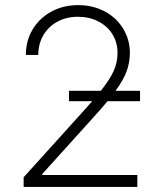

<svg xmlns="http://www.w3.org/2000/svg" viewBox="-20 -737 631 757"><path d="M73.2 -38.1 309.6 -299.8 343.3 -337.9H252V-378.9H377.4Q413.6 -424.3 428.5 -458Q443.4 -491.7 443.4 -528.3Q443.4 -569.8 423.1 -602.3Q402.8 -634.8 367.2 -652.8Q331.5 -670.9 287.1 -670.9Q241.2 -670.9 205.6 -651.1Q169.9 -631.3 150.4 -597.2Q130.9 -563 130.9 -520.5H82Q82 -576.2 108.6 -620.8Q135.3 -665.5 182.4 -691.2Q229.5 -716.8 288.1 -716.8Q346.2 -716.8 392.6 -692.1Q439 -667.5 465.3 -624.5Q491.7 -581.5 492.2 -528.3Q491.7 -489.7 479 -455.3Q466.3 -420.9 435.5 -378.9H532.2V-337.9H403.8Q383.3 -312.5 337.9 -262.7L146.5 -50.8V-46.9H521.5V0H73.2Z"/></svg>

Font: Pretendard JP ExtraLight
Style: Regular
Weight: 200
Designer: Base glyphs from Inter by Rasmus Andersson; Hangeul glyphs from Noto Sans CJK(Source Han Sans) by Jang Soo-young and Kan
Foundry: Kil Hyung-jin
Version: Version 1.309